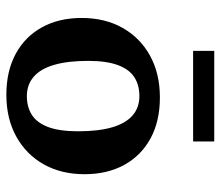

<svg xmlns="http://www.w3.org/2000/svg" viewBox="-65 -617 694 604"><g transform="rotate(90 282.0 -315.0)"><path d="M282.5 -52.5Q317 -52.5 341.8 -68.5Q366.5 -84.5 379.8 -120Q393 -155.5 393 -213.5Q393 -278 380.5 -320.8Q368 -363.5 343.2 -385Q318.5 -406.5 282 -406.5Q247.5 -406.5 222.8 -390.5Q198 -374.5 184.8 -338.8Q171.5 -303 171.5 -245.5Q171.5 -181.5 184 -138.5Q196.5 -95.5 221.5 -74Q246.5 -52.5 282.5 -52.5ZM278 12Q203.5 12 149.2 -17.5Q95 -47 65.8 -100.2Q36.5 -153.5 36.5 -225Q36.5 -298.5 67.8 -353.8Q99 -409 155.2 -440Q211.5 -471 286.5 -471Q361.5 -471 415.5 -441.5Q469.5 -412 498.8 -358.8Q528 -305.5 528 -234Q528 -160.5 496.8 -105.2Q465.5 -50 409.2 -19Q353 12 278 12ZM140 -575.5V-642H425V-575.5Z"/></g></svg>

Font: Newsreader SemiBold
Style: Regular
Weight: 600
Designer: Hugues Gentile
Foundry: Production Type
Version: Version 1.003